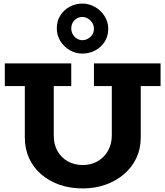

<svg xmlns="http://www.w3.org/2000/svg" viewBox="-20 -1041 926 1075"><path d="M443 14Q371 14 312 -7Q253 -28 209.5 -66Q166 -104 142.5 -156Q119 -208 119 -271V-618H281V-281Q281 -232 302 -195Q323 -158 360 -137.5Q397 -117 443 -117Q490 -117 526.5 -138Q563 -159 584.5 -196.5Q606 -234 606 -283V-618H768V-271Q768 -208 743.5 -156Q719 -104 674.5 -66Q630 -28 571 -7Q512 14 443 14ZM7 -559V-686H379V-559ZM506 -559V-686H879V-559ZM441 -741Q403 -741 370.5 -760Q338 -779 318 -811Q298 -843 298 -882Q298 -924 318 -955Q338 -986 370.5 -1003.5Q403 -1021 441 -1021Q479 -1021 512 -1002Q545 -983 565.5 -951Q586 -919 586 -880Q586 -838 565.5 -806.5Q545 -775 512 -758Q479 -741 441 -741ZM441 -816Q466 -816 486 -834Q506 -852 506 -880Q506 -907 486 -926.5Q466 -946 441 -946Q416 -946 397.5 -928Q379 -910 379 -882Q379 -864 387.5 -849Q396 -834 410.5 -825Q425 -816 441 -816Z"/></svg>

Font: BioRhyme ExtraBold ExtraBold
Style: Regular
Weight: 800
Version: Version 1.600;gftools[0.9.33]